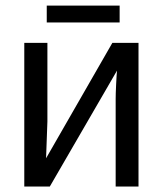

<svg xmlns="http://www.w3.org/2000/svg" viewBox="-20 -686 599 706"><path d="M154.3 -528.3H69.3V0H163.1L410.2 -426.3C409.2 -416.2 408.1 -399.3 407 -375.5C405.8 -351.7 405.3 -334 405.3 -322.3V0H489.3V-528.3H393.1L149.4 -104L154.3 -239.3ZM419.9 -603.5V-665.5H151.9V-603.5Z"/></svg>

Font: Arimo
Style: Regular
Weight: 400
Designer: Steve Matteson
Foundry: Monotype Imaging Inc.
Version: Version 1.32